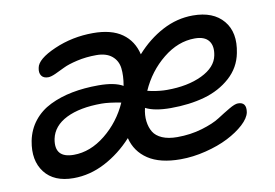

<svg xmlns="http://www.w3.org/2000/svg" viewBox="-61 -606 1008 703"><g transform="rotate(-10 443.0 -254.5)"><path d="M160.2 1Q87.9 1 53.2 -43.9Q18.6 -88.9 32.2 -160.2Q40.5 -201.7 65.2 -232.7Q89.8 -263.7 127.2 -282Q164.6 -300.3 209.7 -309.1Q254.9 -317.9 308.1 -317.9Q368.2 -317.9 398.9 -299.8V-300.8Q405.3 -336.9 401.9 -365.2Q398.4 -393.6 377.4 -410.9Q356.4 -428.2 319.8 -428.2Q281.2 -428.2 247.6 -420.4Q213.9 -412.6 195.8 -403.6Q177.7 -394.5 160.4 -386.7Q143.1 -378.9 132.8 -378.9Q115.2 -378.9 107.7 -389.9Q100.1 -400.9 104 -418.9Q109.4 -450.7 177 -480.2Q244.6 -509.8 321.8 -509.8Q390.1 -509.8 429.7 -481.7Q469.2 -453.6 481 -402.8Q525.4 -452.6 579.6 -481.2Q633.8 -509.8 692.9 -509.8Q768.6 -509.8 805.9 -465.3Q843.3 -420.9 828.1 -346.2Q817.9 -293.5 777.8 -257.6Q737.8 -221.7 681.4 -205.8Q625 -189.9 555.2 -189.9Q495.1 -189.9 461.9 -207Q455.6 -180.7 458.5 -157.5Q461.4 -134.3 471.7 -117.4Q481.9 -100.6 504.4 -90.8Q526.9 -81.1 560.1 -81.1Q609.4 -81.1 652.6 -94Q695.8 -106.9 720 -122.6Q744.1 -138.2 766.1 -151.1Q788.1 -164.1 799.8 -164.1Q832.5 -164.1 826.2 -126Q821.8 -105 797.4 -82.5Q772.9 -60.1 736.6 -41.5Q700.2 -22.9 652.3 -11Q604.5 1 558.1 1Q481.9 1 437.7 -28.3Q393.6 -57.6 380.9 -108.9Q335 -58.6 278.1 -28.8Q221.2 1 160.2 1ZM685.1 -425.8Q623 -425.8 567.1 -380.6Q511.2 -335.4 481 -267.1Q482.4 -266.6 492.9 -264.4Q503.4 -262.2 509.8 -261.2Q516.1 -260.3 528.3 -259Q540.5 -257.8 553.2 -257.8Q629.9 -257.8 683.3 -283.4Q736.8 -309.1 745.1 -352.1Q752 -386.7 736.8 -406.2Q721.7 -425.8 685.1 -425.8ZM116.2 -152.8Q103 -83 175.8 -83Q237.3 -83 293.5 -128.2Q349.6 -173.3 379.9 -241.2Q334.5 -250 308.1 -250Q227.1 -250 176.5 -224.9Q126 -199.7 116.2 -152.8Z"/></g></svg>

Font: Shantell Sans Irregular Bouncy
Style: Italic
Weight: 400
Italic angle: -11.31°
Designer: Stephen Nixon, Anya Danilova, Shantell Martin
Foundry: Arrow Type
Version: Version 1.006;[9816181b4]